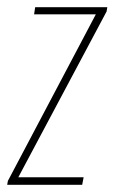

<svg xmlns="http://www.w3.org/2000/svg" viewBox="-39 -515 319 535"><path d="M-19 0 -17 -11 228 -475H56L59 -495H260L258 -483L12 -21H194L190 0Z"/></svg>

Font: Alumni Sans SC Thin
Style: Italic
Weight: 100
Italic angle: -8°
Designer: Robert E. Leuschke
Foundry: Robert E. Leuschke
Version: Version 1.016